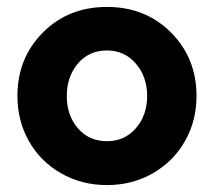

<svg xmlns="http://www.w3.org/2000/svg" viewBox="-20 -530 623 560"><path d="M30.8 -250Q30.8 -360.4 105 -435.1Q179.2 -509.8 292 -509.8Q404.3 -509.8 478.8 -435.1Q553.2 -360.4 553.2 -250Q553.2 -178.2 519.8 -118.9Q486.3 -59.6 426.3 -24.9Q366.2 9.8 292 9.8Q217.8 9.8 157.5 -24.9Q97.2 -59.6 64 -118.9Q30.8 -178.2 30.8 -250ZM292 -118.2Q343.3 -118.2 376.2 -156Q409.2 -193.8 409.2 -250Q409.2 -306.2 376.2 -344.5Q343.3 -382.8 292 -382.8Q239.7 -382.8 207.3 -344.7Q174.8 -306.6 174.8 -250Q174.8 -193.4 207.3 -155.8Q239.7 -118.2 292 -118.2Z"/></svg>

Font: Orkney
Style: Bold
Weight: 700
Designer: Samuel Oakes and Alfredo Marco Pradil
Foundry: Alfredo Marco Pradil
Version: 1.0